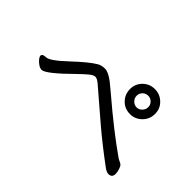

<svg xmlns="http://www.w3.org/2000/svg" viewBox="-81 -963 1162 1162"><g transform="rotate(45 500.0 -382.5)"><path d="M887 -101Q873 -101 851 -116Q731 -205 645 -278.5Q559 -352 518.5 -387Q478 -422 454.5 -442Q431 -462 416 -462Q401 -462 380.5 -445.5Q360 -429 328 -398Q190 -261 156 -261Q142 -261 126.5 -271.5Q111 -282 100.5 -295Q90 -308 90 -317Q90 -334 120.5 -334Q151 -334 237.5 -415.5Q324 -497 371 -525Q392 -538 422 -538Q451 -538 498 -502L551 -458Q729 -306 866 -211Q874 -206 882.5 -202.5Q891 -199 898 -193.5Q905 -188 911.5 -168.5Q918 -149 918 -133Q918 -101 887 -101ZM723 -507Q742 -507 757 -522Q772 -537 772 -558Q772 -578 757.5 -592.5Q743 -607 723 -607Q702 -607 687.5 -592.5Q673 -578 673 -558Q673 -537 688 -522Q703 -507 723 -507ZM723 -450Q677 -450 646.5 -481.5Q616 -513 616 -558Q616 -602 647 -633Q678 -664 723 -664Q767 -664 798.5 -633.5Q830 -603 830 -558Q830 -513 798.5 -481.5Q767 -450 723 -450Z"/></g></svg>

Font: LXGW WenKai Lite
Style: Bold
Weight: 700
Designer: LXGW / Fontworks Inc.
Foundry: LXGW / Fontworks Inc.
Version: Version 1.330;April 28, 2024